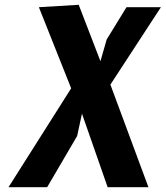

<svg xmlns="http://www.w3.org/2000/svg" viewBox="-20 -780 690 800"><path d="M428.5 0H598.5L440 -427.5L650.5 -750H507L424.5 -615.5L398.5 -525L308 -760L142 -750L276.5 -412L15.5 0H176.5L301.5 -213.5L321.5 -306.5Z"/></svg>

Font: B612
Style: Regular
Weight: 700
Italic angle: -10°
Designer: Nicolas Chauveau, Thomas Paillot, Jonathan Favre-Lamarine, Jean-Luc Vinot
Foundry: AIRBUS
Version: Version 1.008